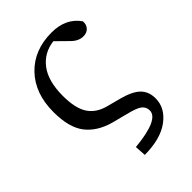

<svg xmlns="http://www.w3.org/2000/svg" viewBox="-217 -630 933 933"><g transform="rotate(-45 249.0 -163.5)"><path d="M348.6 -441.4 291 -498Q219.7 -489.3 177.7 -434.1Q135.7 -378.9 135.7 -277.3Q135.7 -192.4 164.1 -148.9Q192.4 -105.5 251 -89.8L325.2 -70.3Q390.6 -52.7 418.5 -24.4Q446.3 3.9 446.3 49.8Q446.3 115.2 385.7 160.6Q325.2 206.1 214.8 207L210.9 149.4Q384.8 132.8 384.8 71.3Q384.8 46.9 365.7 32.2Q346.7 17.6 289.1 3.9L213.9 -15.6Q132.8 -38.1 90.3 -92.8Q47.9 -147.5 47.9 -253.9Q47.9 -381.8 121.1 -458Q194.3 -534.2 314.5 -534.2Q413.1 -534.2 460.9 -464.8Q462.9 -441.4 449.2 -426.3Q435.5 -411.1 411.1 -411.1Q377.9 -411.1 348.6 -441.4Z"/></g></svg>

Font: GenYoMin TW TTF Medium
Style: Regular
Weight: 500
Version: Version 1.300